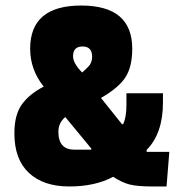

<svg xmlns="http://www.w3.org/2000/svg" viewBox="-20 -664 649 694"><path d="M389 -25Q324 10 230.5 10Q137 10 84.5 -39Q32 -88 32 -182Q32 -249 59 -286.5Q86 -324 138 -351Q89 -412 89 -488Q89 -644 273.5 -644Q458 -644 458 -488Q458 -422 433 -384Q408 -346 345 -310L421 -215H425Q437 -240 437 -284V-327H569V-293Q569 -182 510 -122V-115H592L582 10H531Q477 10 449 3Q421 -4 389 -25ZM249 -123H310V-127L216 -241Q191 -220 191 -188Q191 -123 249 -123ZM313 -459Q313 -496 278.5 -496Q244 -496 244 -461Q244 -435 277 -402Q293 -416 298 -422Q313 -436 313 -459Z"/></svg>

Font: Passion One
Style: Regular
Weight: 400
Designer: Alejandro Lo Celso
Foundry: Fontstage
Version: Version 1.002